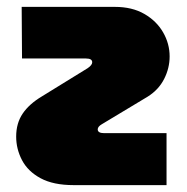

<svg xmlns="http://www.w3.org/2000/svg" viewBox="-20 -538 543 558"><path d="M194 0Q135 0 98 -20Q61 -40 44 -72.5Q27 -105 27 -141Q27 -180 46 -208Q65 -236 102 -258L235 -340Q248 -349 248 -357Q248 -368 230 -368H44L43 -518H314Q364 -518 399.5 -497.5Q435 -477 454 -444Q473 -411 473 -374Q473 -340 457 -308.5Q441 -277 409 -257L276 -177Q264 -170 264 -162Q264 -151 283 -151H464V0Z"/></svg>

Font: MuseoModerno Black
Style: Regular
Weight: 900
Designer: Pablo Cosgaya, Héctor Gatti, Marcela Romero, and the Authors of The MuseoModerno Project.
Foundry: Omnibus-Type Team
Version: Version 1.001